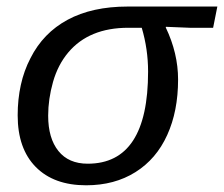

<svg xmlns="http://www.w3.org/2000/svg" viewBox="-20 -548 674 578"><path d="M239.3 9.8Q142.1 9.8 87.6 -45.4Q33.2 -100.6 33.2 -200.7Q33.2 -249 42.7 -292.2Q52.2 -335.4 71.8 -373Q109.9 -448.7 183.6 -488.5Q257.3 -528.3 364.7 -528.3H634.3L621.6 -464.4H550.8L479.5 -467.3L479 -465.3Q516.1 -387.7 516.1 -308.6Q516.1 -213.4 483.4 -141.6Q450.7 -69.3 387.7 -29.8Q324.7 9.8 239.3 9.8ZM244.1 -55.2Q425.8 -55.2 425.8 -332.5Q425.8 -399.9 406.7 -464.4H366.2Q248 -464.4 185.5 -390.1Q154.3 -353 139.6 -301.3Q125 -249.5 125 -199.7Q125 -131.8 155.8 -93.5Q186.5 -55.2 244.1 -55.2Z"/></svg>

Font: Arimo
Style: Italic
Weight: 400
Italic angle: -12°
Designer: Steve Matteson
Foundry: Monotype Imaging Inc.
Version: Version 1.33